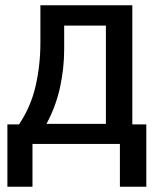

<svg xmlns="http://www.w3.org/2000/svg" viewBox="-20 -545 620 727"><path d="M133 -525H481V-74H534V162H434V0H103V162H8V-74H52Q97 -141 115 -220Q133 -299 133 -384ZM223 -448V-359Q223 -287 207.5 -215Q192 -143 156 -76H381V-448Z"/></svg>

Font: BM YEONSUNG
Style: Regular
Weight: 400
Designer: Bongjin Kim; Myungsoo Han; Jaehyun Keum; Jihee Min; Dokyung Lee; Chorong Kim; Jooyeon Kang; Sang-a Kim;
Foundry: Sandoll Communications Inc.
Version: Version 1.000;PS 1;hotconv 16.6.51;makeotf.lib2.5.65220